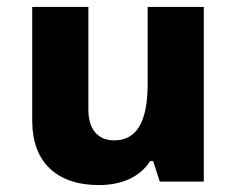

<svg xmlns="http://www.w3.org/2000/svg" viewBox="-20 -524 685 554"><path d="M568 -504H406V-281C406 -176 376 -119 310 -119C262 -119 235 -151 235 -208V-504H73V-175C73 -57 143 10 265 10C334 10 385 -15 413 -59H422L441 0H568Z"/></svg>

Font: Noto Sans Armenian Extra
Style: Regular
Weight: 800
Designer: Monotype Design Team
Foundry: Monotype Imaging Inc.
Version: Version 1.901